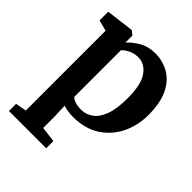

<svg xmlns="http://www.w3.org/2000/svg" viewBox="-222 -704 1080 1080"><g transform="rotate(45 318.0 -164.0)"><path d="M602.5 -296.5Q602.5 -214 568.5 -144Q534.5 -74 469 -31.5Q403.5 11 308 11Q288 11 266.5 7.5Q245 4 232 -0.5L235 81.5V173L328 185V242H31.5V185L96.5 173V-461.5L31.5 -479V-548L196 -568.5H198L222.5 -549V-493Q244.5 -520 286.8 -545Q329 -570 385 -570Q443.5 -570 493 -542.2Q542.5 -514.5 572.5 -454.2Q602.5 -394 602.5 -296.5ZM333 -486.5Q300 -486.5 273.5 -473Q247 -459.5 235 -444.5V-74.5Q242 -65 262.8 -57.5Q283.5 -50 311.5 -50Q350.5 -50 382.8 -72.5Q415 -95 434 -145.8Q453 -196.5 453 -280.5Q453 -390 418.5 -438.2Q384 -486.5 333 -486.5Z"/></g></svg>

Font: Merriweather
Style: Bold
Weight: 700
Designer: Eben Sorkin
Foundry: Eben Sorkin
Version: Version 2.100; ttfautohint (v1.7.19-72a1) -l 8 -r 50 -G 200 